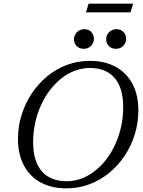

<svg xmlns="http://www.w3.org/2000/svg" viewBox="-20 -1022 786 1052"><path d="M161.5 -243.5Q161.5 -138 209 -83.5Q256.5 -29 345 -29Q388 -29 427.5 -44Q467 -59 501.8 -86.8Q536.5 -114.5 564.8 -152Q593 -189.5 613.2 -234.8Q633.5 -280 644.2 -330.8Q655 -381.5 655 -435Q655 -540.5 607.8 -595Q560.5 -649.5 472 -649.5Q429 -649.5 389.2 -634.2Q349.5 -619 315 -591.5Q280.5 -564 252.2 -526.5Q224 -489 203.8 -443.8Q183.5 -398.5 172.5 -347.8Q161.5 -297 161.5 -243.5ZM738 -417Q738 -350 718.8 -286.8Q699.5 -223.5 663.8 -169.8Q628 -116 579 -75.5Q530 -35 470.5 -12.5Q411 10 344 10Q262.5 10 203 -22.2Q143.5 -54.5 111 -115.5Q78.5 -176.5 78.5 -261Q78.5 -328.5 98 -391.5Q117.5 -454.5 153 -508.5Q188.5 -562.5 237.5 -603Q286.5 -643.5 346 -666Q405.5 -688.5 472.5 -688.5Q554 -688.5 613.5 -656Q673 -623.5 705.5 -563Q738 -502.5 738 -417ZM438.5 -754.5Q414.5 -754.5 400 -769.8Q385.5 -785 385.5 -806.5Q385.5 -822 393 -834.5Q400.5 -847 413.2 -854.5Q426 -862 442 -862Q465.5 -862 480 -846.8Q494.5 -831.5 494.5 -810Q494.5 -795 487.2 -782.2Q480 -769.5 467.5 -762Q455 -754.5 438.5 -754.5ZM615 -754.5Q591 -754.5 576.5 -769.8Q562 -785 562 -806.5Q562 -822 569.2 -834.5Q576.5 -847 589.5 -854.5Q602.5 -862 618.5 -862Q642 -862 656.5 -846.8Q671 -831.5 671 -810Q671 -795 663.8 -782.2Q656.5 -769.5 644 -762Q631.5 -754.5 615 -754.5ZM451 -954.5 465.5 -1002H709.5L695 -954.5Z"/></svg>

Font: Newsreader 28pt
Style: Italic
Weight: 400
Italic angle: -17°
Version: Version 1.003